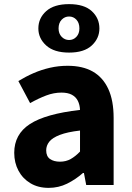

<svg xmlns="http://www.w3.org/2000/svg" viewBox="-20 -897 638 931"><path d="M216 14Q165 14 127.5 -8.5Q90 -31 69.5 -69.5Q49 -108 49 -156Q49 -246 125 -295.5Q201 -345 368 -364Q367 -389 357.5 -408Q348 -427 328.5 -437.5Q309 -448 278 -448Q241 -448 204 -434Q167 -420 126 -397L69 -504Q105 -526 143 -542.5Q181 -559 222.5 -568.5Q264 -578 308 -578Q381 -578 430 -550Q479 -522 505 -466Q531 -410 531 -325V0H398L387 -58H382Q347 -27 305.5 -6.5Q264 14 216 14ZM271 -113Q300 -113 323 -126Q346 -139 368 -162V-264Q307 -257 270.5 -243Q234 -229 219 -210Q204 -191 204 -168Q204 -139 222.5 -126Q241 -113 271 -113ZM315 -642Q242 -642 204 -676.5Q166 -711 166 -759Q166 -809 204 -843Q242 -877 315 -877Q388 -877 425 -843Q462 -809 462 -759Q462 -711 425 -676.5Q388 -642 315 -642ZM315 -703Q336 -703 350.5 -718.5Q365 -734 365 -759Q365 -786 350.5 -801.5Q336 -817 315 -817Q294 -817 279 -801.5Q264 -786 264 -759Q264 -734 279 -718.5Q294 -703 315 -703Z"/></svg>

Font: Noto Sans TC ExtraBold
Style: Regular
Weight: 800
Designer: Ryoko NISHIZUKA  (kana, bopomofo & ideographs); Paul D. Hunt (Latin, Greek & Cyrillic); Sandoll Communications , Soo-you
Foundry: Adobe
Version: Version 2.004-H2;hotconv 1.0.118;makeotfexe 2.5.65603